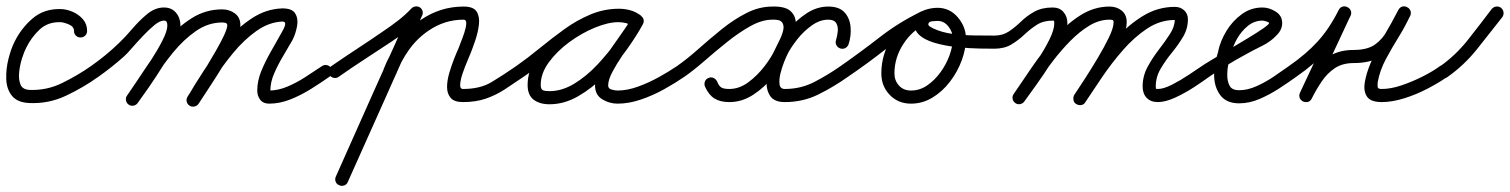

<svg xmlns="http://www.w3.org/2000/svg" viewBox="-25 -306 4836 615"><path d="M254 -207Q254 -198 248 -192Q242 -186 233 -186Q224 -186 218 -192Q212 -198 212 -207Q212 -221 195 -228Q178 -235 168 -235Q128 -236 101.5 -211Q75 -186 59 -153Q53 -142 46 -120.5Q39 -99 36.5 -75.5Q34 -52 40.5 -35.5Q47 -19 70 -18Q125 -16 174 -40Q223 -64 266 -94Q273 -99 281.5 -97.5Q290 -96 295 -89Q300 -82 298.5 -73.5Q297 -65 290 -60Q241 -25 185.5 1Q130 27 68 24Q30 22 13 0.5Q-4 -21 -5 -53Q-6 -85 2 -117Q10 -149 21 -171Q43 -216 79.5 -247Q116 -278 168 -277Q187 -277 207 -268.5Q227 -260 240.5 -244.5Q254 -229 254 -207Q254 -207 254 -207Q254 -207 254 -207Z M261 -65Q256 -72 257.5 -80.5Q259 -89 266 -94Q316 -129 358 -170Q376 -187 398.5 -213.5Q421 -240 446.5 -261Q472 -282 500 -282Q525 -282 539 -265Q553 -248 553 -224Q553 -202 537 -168Q521 -134 498 -97Q475 -60 452.5 -27.5Q430 5 416 24Q416 24 416 24Q416 24 416 24Q411 31 402.5 32.5Q394 34 387 29Q380 24 378.5 15.5Q377 7 382 0Q392 -15 413 -45Q434 -75 457 -110.5Q480 -146 495.5 -176.5Q511 -207 511 -224Q511 -231 509 -235.5Q507 -240 500 -240Q487 -240 469.5 -225.5Q452 -211 433 -191Q414 -171 398 -152.5Q382 -134 373 -126Q334 -91 290 -60Q283 -55 274.5 -56.5Q266 -58 261 -65ZM416 24Q411 31 402.5 32.5Q394 34 387 29Q380 24 378.5 15.5Q377 7 382 0Q409 -39 440 -86Q471 -133 508 -176.5Q545 -220 589.5 -248Q634 -276 687 -276Q710 -276 727.5 -263Q745 -250 745 -225Q745 -204 729.5 -170Q714 -136 691 -98Q668 -60 646 -27Q624 6 612 25Q612 25 612 25Q612 25 612 25Q607 33 598.5 34.5Q590 36 583 32Q575 27 573.5 18.5Q572 10 576 3Q584 -9 599 -32Q614 -55 631.5 -84Q649 -113 665.5 -141.5Q682 -170 692.5 -192.5Q703 -215 703 -225Q703 -231 697.5 -232.5Q692 -234 687 -234Q642 -234 602.5 -206.5Q563 -179 529.5 -138Q496 -97 468 -53Q440 -9 416 24Q416 24 416 24Q416 24 416 24ZM583 33Q575 28 573 19.5Q571 11 576 4Q598 -34 629 -81.5Q660 -129 698.5 -173.5Q737 -218 782 -247.5Q827 -277 877 -279Q910 -280 920.5 -263Q931 -246 926.5 -222Q922 -198 912 -178Q899 -155 882.5 -127.5Q866 -100 853.5 -71.5Q841 -43 841 -16Q841 -12 841 -12.5Q841 -13 840 -14Q838 -16 837 -16Q866 -16 896.5 -29Q927 -42 955 -60.5Q983 -79 1006 -94Q1013 -99 1021.5 -97.5Q1030 -96 1035 -89Q1040 -82 1038.5 -73.5Q1037 -65 1030 -60Q1003 -41 971 -21Q939 -1 905 12.5Q871 26 837 26Q818 26 808.5 13.5Q799 1 799 -16Q799 -47 812 -78.5Q825 -110 842.5 -140.5Q860 -171 875 -198Q878 -203 883 -212.5Q888 -222 888.5 -229.5Q889 -237 879 -237Q836 -235 796 -206.5Q756 -178 721.5 -136Q687 -94 659 -50.5Q631 -7 612 25Q607 33 598.5 35Q590 37 583 33Z M1031 -65Q1026 -72 1027.5 -80.5Q1029 -89 1036 -94Q1078 -123 1120 -150.5Q1162 -178 1204 -207Q1228 -223 1250.5 -240.5Q1273 -258 1293 -279Q1293 -279 1293 -279Q1293 -279 1293 -279Q1299 -285 1307.5 -285.5Q1316 -286 1323 -280Q1329 -274 1329 -265Q1329 -256 1323 -250Q1302 -227 1278 -208Q1254 -189 1228 -172Q1186 -144 1143.5 -116.5Q1101 -89 1060 -60Q1053 -55 1044.5 -56.5Q1036 -58 1031 -65ZM1317 -284Q1325 -280 1328 -272Q1331 -264 1327 -256Q1268 -123 1208.5 10Q1149 143 1089 277Q1089 277 1089 277Q1089 277 1089 277Q1086 285 1077.5 288Q1069 291 1061 287Q1053 284 1050 275.5Q1047 267 1051 259Q1110 126 1169.5 -7Q1229 -140 1289 -273Q1292 -281 1300.5 -284Q1309 -287 1317 -284ZM1244 -69Q1240 -61 1232.5 -57.5Q1225 -54 1216 -57Q1208 -61 1204.5 -68.5Q1201 -76 1204 -85Q1222 -131 1252 -173Q1282 -215 1324 -243Q1386 -285 1460 -285Q1492 -285 1502 -268.5Q1512 -252 1509 -227Q1506 -202 1497.5 -177Q1489 -152 1483 -137Q1480 -129 1472 -110.5Q1464 -92 1457 -71.5Q1450 -51 1449 -36Q1448 -21 1458 -21Q1513 -21 1549.5 -43Q1586 -65 1628 -94Q1628 -94 1628 -94Q1628 -94 1628 -94Q1635 -99 1643.5 -97.5Q1652 -96 1657 -89Q1662 -82 1660.5 -73.5Q1659 -65 1652 -60Q1620 -38 1591.5 -19.5Q1563 -1 1531 10Q1499 21 1458 21Q1430 21 1418.5 7.5Q1407 -6 1407 -27Q1407 -48 1414 -72Q1421 -96 1429.5 -117.5Q1438 -139 1444 -152Q1445 -156 1451 -170.5Q1457 -185 1462.5 -202Q1468 -219 1468.5 -231Q1469 -243 1460 -243Q1399 -243 1348 -208Q1311 -183 1285 -146.5Q1259 -110 1244 -69Q1244 -69 1244 -69Q1244 -69 1244 -69Z M1623 -65Q1618 -72 1619.5 -80.5Q1621 -89 1628 -94Q1665 -120 1703.5 -151.5Q1742 -183 1782 -212Q1822 -241 1866 -259.5Q1910 -278 1958 -278Q1975 -278 1992.5 -273.5Q2010 -269 2025 -258Q2033 -252 2034 -244Q2035 -236 2031 -230Q2026 -223 2018.5 -220.5Q2011 -218 2002 -223Q1981 -235 1956 -235Q1923 -235 1880.5 -217.5Q1838 -200 1798.5 -171Q1759 -142 1733 -106.5Q1707 -71 1707 -34Q1707 -20 1714 -17Q1721 -14 1735 -14Q1775 -14 1814.5 -38Q1854 -62 1889 -99.5Q1924 -137 1952.5 -177Q1981 -217 1998 -248Q2003 -257 2011 -258.5Q2019 -260 2026 -256Q2033 -253 2036 -245Q2039 -237 2034 -228Q2024 -209 2006 -183Q1988 -157 1969 -129Q1950 -101 1936.5 -75.5Q1923 -50 1923 -32Q1923 -22 1934.5 -19Q1946 -16 1953 -16Q1984 -16 2018.5 -28.5Q2053 -41 2085.5 -59Q2118 -77 2143 -94Q2150 -99 2158.5 -97.5Q2167 -96 2172 -89Q2177 -82 2175.5 -73.5Q2174 -65 2167 -60Q2138 -40 2102 -20Q2066 0 2027.5 13Q1989 26 1953 26Q1927 26 1904 12Q1881 -2 1881 -32Q1881 -58 1894 -86Q1907 -114 1926.5 -142.5Q1946 -171 1965.5 -198Q1985 -225 1998 -248Q2003 -257 2011 -258.5Q2019 -260 2026 -256Q2033 -253 2036 -245Q2039 -237 2034 -228Q2014 -191 1982.5 -147Q1951 -103 1911 -63Q1871 -23 1826.5 2.5Q1782 28 1735 28Q1704 28 1684.5 13.5Q1665 -1 1665 -34Q1665 -80 1694 -123Q1723 -166 1768 -201Q1813 -236 1863.5 -256.5Q1914 -277 1956 -277Q1993 -277 2024 -259Q2032 -254 2032.5 -246Q2033 -238 2029 -231Q2025 -224 2017 -221Q2009 -218 2001 -224Q1991 -231 1980 -233.5Q1969 -236 1958 -236Q1915 -236 1874.5 -217.5Q1834 -199 1795.5 -171Q1757 -143 1721.5 -113Q1686 -83 1652 -60Q1645 -55 1636.5 -56.5Q1628 -58 1623 -65Z M2167 -60Q2160 -55 2151.5 -56.5Q2143 -58 2138 -65Q2133 -72 2134.5 -80.5Q2136 -89 2143 -94Q2176 -117 2212.5 -149.5Q2249 -182 2287.5 -213Q2326 -244 2366.5 -264.5Q2407 -285 2449 -285Q2489 -286 2506 -271.5Q2523 -257 2524 -233.5Q2525 -210 2516.5 -183Q2508 -156 2497 -131Q2481 -98 2453 -62.5Q2425 -27 2388.5 -3Q2352 21 2311 21Q2282 21 2263.5 9.5Q2245 -2 2233 -29Q2233 -29 2233 -29Q2233 -29 2233 -29Q2230 -37 2233 -45Q2236 -53 2244 -56Q2252 -60 2260 -56.5Q2268 -53 2272 -45Q2278 -30 2286 -25.5Q2294 -21 2311 -21Q2343 -21 2372 -42.5Q2401 -64 2424 -94Q2447 -124 2458 -149Q2465 -163 2473 -179.5Q2481 -196 2484 -210.5Q2487 -225 2480 -234.5Q2473 -244 2449 -243Q2416 -243 2379 -222.5Q2342 -202 2304 -171.5Q2266 -141 2231 -110.5Q2196 -80 2167 -60Q2167 -60 2167 -60Q2167 -60 2167 -60ZM2666 -151Q2658 -154 2654 -161.5Q2650 -169 2653 -178Q2657 -191 2658.5 -206Q2660 -221 2653.5 -232Q2647 -243 2628 -243Q2601 -243 2574.5 -224Q2548 -205 2527.5 -178.5Q2507 -152 2496 -130Q2494 -126 2487 -108.5Q2480 -91 2475 -71Q2470 -51 2472 -36Q2474 -21 2489 -21Q2540 -21 2583.5 -43.5Q2627 -66 2667 -94Q2674 -99 2682.5 -97.5Q2691 -96 2696 -89Q2701 -82 2699.5 -73.5Q2698 -65 2691 -60Q2646 -28 2596.5 -3.5Q2547 21 2489 21Q2455 21 2442 1.5Q2429 -18 2430.5 -47Q2432 -76 2441 -104Q2450 -132 2459 -150Q2474 -179 2500 -210.5Q2526 -242 2559 -263.5Q2592 -285 2628 -285Q2663 -285 2680 -266.5Q2697 -248 2699.5 -219.5Q2702 -191 2693 -164Q2690 -156 2682.5 -152Q2675 -148 2666 -151Z M2662 -65Q2657 -72 2658.5 -80.5Q2660 -89 2667 -94Q2730 -138 2792.5 -186.5Q2855 -235 2924 -268Q2933 -273 2941 -269Q2949 -265 2952 -258Q2955 -251 2953.5 -243Q2952 -235 2942 -230Q2897 -209 2868.5 -165Q2840 -121 2840 -71Q2840 -48 2854.5 -32Q2869 -16 2893 -16Q2921 -16 2945 -32.5Q2969 -49 2987.5 -74.5Q3006 -100 3016.5 -129Q3027 -158 3027 -183Q3027 -203 3013 -221Q2999 -239 2978 -239Q2973 -239 2962 -238Q2951 -237 2949 -231Q2949 -231 2949 -231Q2949 -231 2949 -231Q2947 -225 2953.5 -221Q2960 -217 2964 -215Q2992 -202 3026 -197.5Q3060 -193 3095 -192.5Q3130 -192 3160 -192Q3169 -192 3175 -186Q3181 -180 3181 -171Q3181 -162 3175 -156Q3169 -150 3160 -150Q3146 -150 3113 -150.5Q3080 -151 3041 -155Q3002 -159 2968 -169Q2934 -179 2916.5 -197Q2899 -215 2909 -245Q2909 -245 2909 -245Q2909 -245 2909 -245Q2917 -267 2937.5 -274Q2958 -281 2978 -281Q3017 -281 3043 -250.5Q3069 -220 3069 -183Q3069 -149 3055.5 -112.5Q3042 -76 3018 -44.5Q2994 -13 2962 6.5Q2930 26 2893 26Q2852 26 2825 -2Q2798 -30 2798 -71Q2798 -133 2833 -187.5Q2868 -242 2925 -269Q2934 -273 2941.5 -269.5Q2949 -266 2952 -258Q2956 -251 2954 -243Q2952 -235 2943 -231Q2875 -198 2814 -150Q2753 -102 2691 -60Q2684 -55 2675.5 -56.5Q2667 -58 2662 -65Z M3139 -171Q3139 -180 3145 -186Q3151 -192 3160 -192Q3187 -192 3207 -205.5Q3227 -219 3245.5 -237Q3264 -255 3288 -268.5Q3312 -282 3347 -282Q3369 -282 3381.5 -267.5Q3394 -253 3394 -232Q3394 -206 3378.5 -172Q3363 -138 3340.5 -102.5Q3318 -67 3295 -35Q3272 -3 3256 19Q3251 26 3242.5 27.5Q3234 29 3227 24Q3220 19 3218.5 10.5Q3217 2 3222 -5Q3235 -23 3256.5 -53Q3278 -83 3300 -116.5Q3322 -150 3337 -180.5Q3352 -211 3352 -232Q3352 -237 3351.5 -238.5Q3351 -240 3347 -240Q3317 -240 3296 -226.5Q3275 -213 3256 -195Q3237 -177 3214.5 -163.5Q3192 -150 3160 -150Q3151 -150 3145 -156Q3139 -162 3139 -171ZM3227 24Q3220 19 3218.5 10.5Q3217 2 3222 -5Q3247 -42 3279.5 -89.5Q3312 -137 3350.5 -182Q3389 -227 3434 -256Q3479 -285 3529 -285Q3552 -285 3568 -272Q3584 -259 3584 -235Q3584 -210 3569 -176Q3554 -142 3532 -105Q3510 -68 3488 -35Q3466 -2 3452 20Q3452 20 3452 20Q3452 20 3452 20Q3447 28 3438.5 29.5Q3430 31 3423 27Q3415 22 3413.5 13.5Q3412 5 3416 -2Q3428 -20 3448.5 -51.5Q3469 -83 3490.5 -119Q3512 -155 3527 -186Q3542 -217 3542 -235Q3542 -241 3538 -242Q3534 -243 3529 -243Q3496 -243 3464.5 -224Q3433 -205 3403 -174.5Q3373 -144 3346 -108.5Q3319 -73 3296 -39.5Q3273 -6 3256 19Q3251 26 3242.5 27.5Q3234 29 3227 24ZM3422 27Q3415 23 3413.5 14.5Q3412 6 3417 -2Q3443 -42 3476.5 -90Q3510 -138 3550 -182.5Q3590 -227 3637 -255.5Q3684 -284 3738 -284Q3756 -284 3768 -273Q3780 -262 3780 -244Q3780 -214 3764.5 -188Q3749 -162 3728.5 -137Q3708 -112 3692.5 -85.5Q3677 -59 3677 -29Q3677 -23 3677.5 -22Q3678 -21 3684 -21Q3702 -21 3729.5 -35Q3757 -49 3783 -66.5Q3809 -84 3824 -94Q3824 -94 3824 -94Q3824 -94 3824 -94Q3831 -99 3839.5 -97.5Q3848 -96 3853 -89Q3858 -82 3856.5 -73.5Q3855 -65 3848 -60Q3829 -46 3800 -27Q3771 -8 3739.5 6.5Q3708 21 3684 21Q3661 21 3648 7.5Q3635 -6 3635 -29Q3635 -62 3650.5 -91Q3666 -120 3686.5 -146.5Q3707 -173 3722.5 -197Q3738 -221 3738 -244Q3738 -244 3739 -243Q3740 -242 3738 -242Q3691 -242 3649.5 -214.5Q3608 -187 3571.5 -145Q3535 -103 3504.5 -58Q3474 -13 3451 22Q3447 29 3438.5 30.5Q3430 32 3422 27Z M3848 -60Q3841 -55 3832.5 -56.5Q3824 -58 3819 -65Q3814 -72 3815.5 -80.5Q3817 -89 3824 -94Q3831 -99 3855 -113.5Q3879 -128 3910 -146.5Q3941 -165 3971 -183Q4001 -201 4020.5 -214.5Q4040 -228 4040 -232Q4040 -235 4031 -237.5Q4022 -240 4019 -240Q3993 -240 3972 -223Q3951 -206 3937 -181Q3923 -156 3919 -134Q3919 -134 3918 -133Q3918 -132 3918 -132Q3913 -115 3909.5 -99.5Q3906 -84 3906 -66Q3906 -46 3913.5 -31.5Q3921 -17 3944 -17Q3971 -17 4000 -30Q4029 -43 4055.5 -61Q4082 -79 4103 -94Q4110 -99 4118.5 -97.5Q4127 -96 4132 -89Q4137 -82 4135.5 -73.5Q4134 -65 4127 -60Q4102 -42 4072 -22.5Q4042 -3 4009.5 11Q3977 25 3944 25Q3903 25 3883.5 -1.5Q3864 -28 3864 -66Q3864 -87 3868 -106Q3872 -125 3878 -144Q3878 -144 3878 -143Q3877 -142 3877 -142Q3884 -175 3903.5 -207Q3923 -239 3952.5 -260.5Q3982 -282 4019 -282Q4040 -282 4061 -269Q4082 -256 4082 -232Q4082 -211 4065 -194Q4046 -173 4017.5 -159Q3989 -145 3964 -131Q3934 -115 3905 -97Q3876 -79 3848 -60Q3848 -60 3848 -60Q3848 -60 3848 -60Z M4098 -65Q4093 -72 4094.5 -80.5Q4096 -89 4103 -94Q4158 -132 4195.5 -173Q4233 -214 4263 -274Q4268 -283 4276 -285Q4284 -287 4291 -283Q4298 -280 4301.5 -272.5Q4305 -265 4301 -256Q4270 -189 4239 -123Q4208 -57 4177 9Q4173 18 4164.5 20Q4156 22 4149 19Q4142 15 4138.5 7.5Q4135 0 4139 -9Q4157 -46 4180 -77Q4203 -108 4234.5 -127Q4266 -146 4311 -146Q4355 -146 4379.5 -163.5Q4404 -181 4420 -210.5Q4436 -240 4454 -274Q4459 -283 4467 -285Q4475 -287 4482 -283Q4489 -280 4492.5 -272.5Q4496 -265 4492 -256Q4476 -221 4454.5 -186.5Q4433 -152 4414 -116.5Q4395 -81 4388 -43Q4387 -32 4388 -26.5Q4389 -21 4401 -21Q4430 -21 4464 -32.5Q4498 -44 4531 -60.5Q4564 -77 4587 -94Q4587 -94 4587 -94Q4587 -94 4587 -94Q4594 -99 4602.5 -97.5Q4611 -96 4616 -89Q4621 -82 4619.5 -73.5Q4618 -65 4611 -60Q4584 -41 4547.5 -22Q4511 -3 4472.5 9Q4434 21 4401 21Q4366 21 4354 4Q4342 -13 4346.5 -41.5Q4351 -70 4365 -103.5Q4379 -137 4397 -170.5Q4415 -204 4431 -231Q4447 -258 4454 -273Q4458 -282 4466 -284Q4474 -286 4482 -282Q4489 -279 4492.5 -271.5Q4496 -264 4492 -255Q4469 -212 4448 -178Q4427 -144 4395.5 -124Q4364 -104 4311 -104Q4275 -104 4250.5 -87.5Q4226 -71 4208.5 -45Q4191 -19 4177 9Q4172 19 4164 20.5Q4156 22 4149 19Q4142 16 4138.5 8.5Q4135 1 4139 -9Q4170 -75 4201 -141Q4232 -207 4263 -273Q4267 -283 4275.5 -284.5Q4284 -286 4291 -283Q4298 -279 4301.5 -271.5Q4305 -264 4301 -255Q4268 -190 4227 -145.5Q4186 -101 4127 -60Q4120 -55 4111.5 -56.5Q4103 -58 4098 -65Z M4611 -59Q4604 -54 4595.5 -55Q4587 -56 4582 -63Q4577 -71 4578.5 -79.5Q4580 -88 4587 -93Q4638 -129 4677 -178.5Q4716 -228 4753 -277Q4759 -284 4767.5 -285Q4776 -286 4783 -281Q4790 -275 4791 -266.5Q4792 -258 4787 -251Q4747 -200 4706 -148.5Q4665 -97 4611 -59Q4611 -59 4611 -59Q4611 -59 4611 -59Z"/></svg>

Font: FRB American Cursive Medium
Style: Italic
Weight: 500
Italic angle: -25°
Version: Version 2.0;Modular Font Editor K font №1